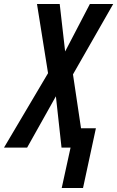

<svg xmlns="http://www.w3.org/2000/svg" viewBox="-78 -734 583 955"><path d="M229 201 273 0H228L200 -255L57 0H-58L161 -370L106 -714H219L246 -478L369 -714H485L285 -364L325 -96H399L335 201Z"/></svg>

Font: Noto Sans ExtraCondensed SemiBold
Style: Italic
Weight: 600
Width: 2
Italic angle: -12°
Designer: Monotype Design Team
Foundry: Monotype Imaging Inc.
Version: Version 2.013; ttfautohint (v1.8.4.7-5d5b)